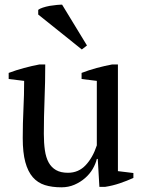

<svg xmlns="http://www.w3.org/2000/svg" viewBox="-20 -787 614 819"><path d="M77 -198Q77 -261 80 -321.5Q83 -382 83 -442L17 -450V-476Q49 -488 82.5 -497Q116 -506 148 -512H173Q173 -437 170 -363Q167 -289 167 -216Q167 -177 171.5 -146Q176 -115 187.5 -94Q199 -73 219 -61.5Q239 -50 270 -50Q315 -50 345.5 -82.5Q376 -115 393 -167V-442L328 -450V-476Q359 -488 392.5 -497Q426 -506 458 -512H483V-57L549 -49V-28Q520 -15 490.5 -5Q461 5 429 10H404L397 -109H393Q388 -88 375.5 -66.5Q363 -45 343 -27.5Q323 -10 297.5 1Q272 12 242 12Q202 12 171.5 2.5Q141 -7 120 -31Q99 -55 88 -95.5Q77 -136 77 -198ZM351 -593 329 -576 143 -725V-745Q149 -750 162.5 -754.5Q176 -759 192 -762Q209 -764 223 -766Q232 -767 238 -767Q242 -767 245 -767Z"/></svg>

Font: PTSerif
Style: Regular
Weight: 400
Designer: A.Korolkova, O.Umpeleva, V.Yefimov
Foundry: ParaType Ltd
Version: Version 1.000W OFL; ttfautohint (v1.2) -l 8 -r 50 -G 200 -x 